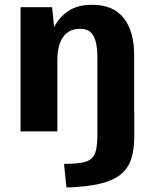

<svg xmlns="http://www.w3.org/2000/svg" viewBox="-20 -559 643 817"><path d="M262.7 238.8 252.4 138.2Q299.8 138.2 327.9 133.3Q356 128.4 370.4 114.7Q384.8 101.1 389.6 75.4Q394.5 49.8 394.5 8.3V-83H551.3V23.4Q551.3 80.1 537.4 120.1Q523.4 160.2 490.7 185.5Q458 210.9 402.1 223.6Q346.2 236.3 262.7 238.8ZM67.4 0V-528.3H201.7L210.4 -443.4Q231.9 -486.3 271.2 -512.5Q310.5 -538.6 372.6 -538.6Q461.9 -538.6 506.3 -482.2Q550.8 -425.8 550.8 -325.7V0H394.5V-310.1Q394.5 -356.4 386.7 -384.3Q378.9 -412.1 362.8 -424.3Q346.7 -436.5 320.3 -436.5Q297.9 -436.5 280 -428.2Q262.2 -419.9 249.8 -403.3Q237.3 -386.7 230.7 -361.6Q224.1 -336.4 224.1 -302.7V0Z"/></svg>

Font: Comme
Style: Bold
Weight: 700
Version: Version 1.000;gftools[0.9.27]